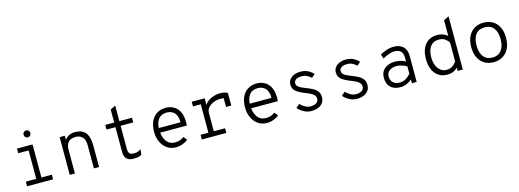

<svg xmlns="http://www.w3.org/2000/svg" viewBox="-4 -1611 6784 2512"><g transform="rotate(-15 3388.0 -355.0)"><path d="M289 -20V-511H359V-20ZM148 0V-63H500V0ZM148 -448V-511H324V-448ZM324 -616Q304.5 -616 291.2 -629.2Q278 -642.5 278 -662Q278 -682.5 291.2 -696.2Q304.5 -710 324 -710Q344.5 -710 357.2 -696.2Q370 -682.5 370 -662Q370 -642.5 357.2 -629.2Q344.5 -616 324 -616Z M726 0V-511H796V-424L784 -436Q800 -465.5 822 -484.8Q844 -504 872 -513.5Q900 -523 934 -523Q998.5 -523 1040.5 -498.2Q1082.5 -473.5 1102.8 -420.5Q1123 -367.5 1123 -283V0H1053V-312Q1053 -393 1017.2 -426.5Q981.5 -460 928 -460Q889 -460 859.2 -446.5Q829.5 -433 812.8 -401.2Q796 -369.5 796 -314V0Z M1586 12Q1521 12 1493 -22Q1465 -56 1465 -110V-448H1344V-511H1465V-687L1535 -722V-511H1706V-448H1535V-140Q1535 -115.5 1539.8 -96Q1544.5 -76.5 1560.5 -65.2Q1576.5 -54 1610 -54Q1650 -54 1671.5 -64.2Q1693 -74.5 1707 -84L1699 -11Q1679.5 -0.5 1655 5.8Q1630.5 12 1586 12Z M2166 12Q2093.5 12 2042.2 -25Q1991 -62 1964 -123Q1937 -184 1937 -256Q1937 -341 1965.5 -400.8Q1994 -460.5 2045.5 -491.8Q2097 -523 2166 -523Q2222.5 -523 2270 -497Q2317.5 -471 2346.2 -416.5Q2375 -362 2375 -276Q2375 -268 2374.8 -255.8Q2374.5 -243.5 2373 -227H1993V-290H2304Q2304 -358.5 2281.5 -395.2Q2259 -432 2226.8 -446Q2194.5 -460 2166 -460Q2086 -460 2047.5 -409Q2009 -358 2009 -273Q2009 -170.5 2051.5 -111.8Q2094 -53 2169 -53Q2198.5 -53 2229.5 -62.2Q2260.5 -71.5 2291 -93L2329 -46Q2297.5 -21.5 2255 -4.8Q2212.5 12 2166 12Z M2515 0V-63H2621V-448H2515V-511H2690V-396L2684 -410Q2702 -445.5 2737 -470.8Q2772 -496 2813.8 -509.5Q2855.5 -523 2894 -523Q2933 -523 2960 -516.5Q2987 -510 3002 -500V-329H2931V-479L2948 -444Q2936 -448 2921.5 -449.5Q2907 -451 2889 -451Q2842.5 -451 2797.5 -434.8Q2752.5 -418.5 2723.2 -386.5Q2694 -354.5 2694 -307V-63H2847V0Z M3398 12Q3325.5 12 3274.2 -25Q3223 -62 3196 -123Q3169 -184 3169 -256Q3169 -341 3197.5 -400.8Q3226 -460.5 3277.5 -491.8Q3329 -523 3398 -523Q3454.5 -523 3502 -497Q3549.5 -471 3578.2 -416.5Q3607 -362 3607 -276Q3607 -268 3606.8 -255.8Q3606.5 -243.5 3605 -227H3225V-290H3536Q3536 -358.5 3513.5 -395.2Q3491 -432 3458.8 -446Q3426.5 -460 3398 -460Q3318 -460 3279.5 -409Q3241 -358 3241 -273Q3241 -170.5 3283.5 -111.8Q3326 -53 3401 -53Q3430.5 -53 3461.5 -62.2Q3492.5 -71.5 3523 -93L3561 -46Q3529.5 -21.5 3487 -4.8Q3444.5 12 3398 12Z M3999 12Q3946 12 3898 -13.5Q3850 -39 3817 -77L3866 -120Q3890 -92.5 3927 -71.2Q3964 -50 4005 -50Q4049.5 -50 4080.2 -69Q4111 -88 4111 -124Q4111 -155 4091.2 -175.8Q4071.5 -196.5 4041 -211Q4010.5 -225.5 3978 -238Q3936 -254.5 3899.8 -273.8Q3863.5 -293 3841.2 -321.5Q3819 -350 3819 -393Q3819 -432 3841 -461.2Q3863 -490.5 3901.8 -506.8Q3940.5 -523 3990 -523Q4043.5 -523 4087 -502.5Q4130.5 -482 4162 -445L4116 -406Q4096 -425.5 4064.2 -443.2Q4032.5 -461 3988 -461Q3941 -461 3913 -443Q3885 -425 3885 -394Q3885 -368.5 3902.8 -351.2Q3920.5 -334 3948.5 -321Q3976.5 -308 4008 -296Q4047.5 -281 4086.5 -261.8Q4125.5 -242.5 4151.2 -211Q4177 -179.5 4177 -128Q4177 -64.5 4129.2 -26.2Q4081.5 12 3999 12Z M4615 12Q4562 12 4514 -13.5Q4466 -39 4433 -77L4482 -120Q4506 -92.5 4543 -71.2Q4580 -50 4621 -50Q4665.5 -50 4696.2 -69Q4727 -88 4727 -124Q4727 -155 4707.2 -175.8Q4687.5 -196.5 4657 -211Q4626.5 -225.5 4594 -238Q4552 -254.5 4515.8 -273.8Q4479.5 -293 4457.2 -321.5Q4435 -350 4435 -393Q4435 -432 4457 -461.2Q4479 -490.5 4517.8 -506.8Q4556.5 -523 4606 -523Q4659.5 -523 4703 -502.5Q4746.5 -482 4778 -445L4732 -406Q4712 -425.5 4680.2 -443.2Q4648.5 -461 4604 -461Q4557 -461 4529 -443Q4501 -425 4501 -394Q4501 -368.5 4518.8 -351.2Q4536.5 -334 4564.5 -321Q4592.5 -308 4624 -296Q4663.5 -281 4702.5 -261.8Q4741.5 -242.5 4767.2 -211Q4793 -179.5 4793 -128Q4793 -64.5 4745.2 -26.2Q4697.5 12 4615 12Z M5204 12Q5150.5 12 5110 -7.2Q5069.5 -26.5 5046.8 -65Q5024 -103.5 5024 -161Q5024 -220 5051.2 -257.2Q5078.5 -294.5 5122.2 -312.2Q5166 -330 5216 -330Q5253 -330 5287.8 -322.2Q5322.5 -314.5 5360 -294V-337Q5360 -388.5 5344 -415.5Q5328 -442.5 5302.2 -452.2Q5276.5 -462 5248 -462Q5207.5 -462 5162.2 -444.2Q5117 -426.5 5086 -407L5066 -467Q5098.5 -486.5 5149 -504.8Q5199.5 -523 5255 -523Q5282.5 -523 5312 -515.5Q5341.5 -508 5367.2 -488.8Q5393 -469.5 5409 -435Q5425 -400.5 5425 -346V0H5360V-50Q5329.5 -22.5 5289.8 -5.2Q5250 12 5204 12ZM5211 -49Q5262 -49 5299.5 -74.2Q5337 -99.5 5360 -128V-227Q5335.5 -243.5 5298 -256.2Q5260.5 -269 5223 -269Q5169 -269 5129 -242.8Q5089 -216.5 5089 -161Q5089 -111 5120.8 -80Q5152.5 -49 5211 -49Z M5837 12Q5769.5 12 5720.5 -21Q5671.5 -54 5645.2 -114.2Q5619 -174.5 5619 -256Q5619 -340 5645.5 -399.8Q5672 -459.5 5721 -491.2Q5770 -523 5837 -523Q5889.5 -523 5923.2 -508.5Q5957 -494 5980 -475V-687L6050 -722V0H5980V-44Q5957 -21 5923.8 -4.5Q5890.5 12 5837 12ZM5845 -51Q5888.5 -51 5923.8 -72Q5959 -93 5980 -131V-386Q5964.5 -411.5 5931.8 -435.8Q5899 -460 5845 -460Q5771 -460 5731.5 -407.2Q5692 -354.5 5692 -256Q5692 -199 5710.8 -152.5Q5729.5 -106 5763.8 -78.5Q5798 -51 5845 -51Z M6468 12Q6397.5 12 6344.5 -19.2Q6291.5 -50.5 6261.8 -110.2Q6232 -170 6232 -255Q6232 -339 6261.8 -399Q6291.5 -459 6344.5 -491Q6397.5 -523 6468 -523Q6538.5 -523 6591.8 -491.8Q6645 -460.5 6674.5 -400.8Q6704 -341 6704 -256Q6704 -172 6674.5 -112Q6645 -52 6591.8 -20Q6538.5 12 6468 12ZM6468 -51Q6545.5 -51 6588.2 -105.5Q6631 -160 6631 -256Q6631 -351.5 6589.8 -405.8Q6548.5 -460 6468 -460Q6388 -460 6346.5 -407.5Q6305 -355 6305 -255Q6305 -160 6346.5 -105.5Q6388 -51 6468 -51Z"/></g></svg>

Font: Overpass Mono Light
Style: Regular
Weight: 300
Monospace: yes
Designer: Delve Withrington, Dave Bailey
Foundry: Delve Fonts LLC
Version: Version 4.000